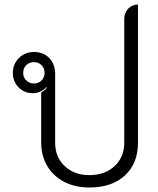

<svg xmlns="http://www.w3.org/2000/svg" viewBox="-20 -824 703 853"><path d="M163 -190V-413Q179 -422 188 -435L186 -437Q161 -410 125 -410Q88 -410 62.5 -436Q37 -462 37 -500Q37 -539 64 -566Q91 -593 131 -593Q173 -593 199 -566Q225 -539 225 -495V-190Q225 -126 267.5 -86Q310 -46 377 -46Q446 -46 489 -86Q532 -126 532 -190V-740Q532 -767 549.5 -785.5Q567 -804 593 -804V-190Q593 -98 535 -44.5Q477 9 377 9Q314 9 265.5 -16Q217 -41 190 -86.5Q163 -132 163 -190ZM178 -500Q178 -521 164.5 -534.5Q151 -548 131 -548Q110 -548 96.5 -534.5Q83 -521 83 -500Q83 -480 97 -466.5Q111 -453 131 -453Q151 -453 164.5 -466.5Q178 -480 178 -500Z"/></svg>

Font: K2D ExtraLight
Style: Regular
Weight: 275
Designer: Katatrad Aksorn Co.,Ltd.
Foundry: Cadson Demak Co.,Ltd.
Version: Version 1.000; ttfautohint (v1.6)